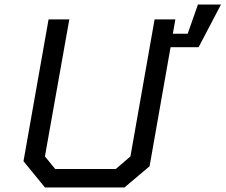

<svg xmlns="http://www.w3.org/2000/svg" viewBox="-20 -822 989 842"><path d="M526 0H177L83 -115L193 -737H284L177 -136L222 -81H488L552 -136L658 -737H749L738 -674H803L848 -802H949L851 -615H728L636 -93Z"/></svg>

Font: Tomorrow
Style: Italic
Weight: 400
Italic angle: -10°
Designer: Tony de Marco, Monica Rizzolli
Foundry: Just in Type
Version: Version 2.002